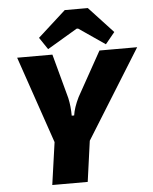

<svg xmlns="http://www.w3.org/2000/svg" viewBox="-60 -970 811 1020"><g transform="rotate(-5 345.0 -460.0)"><path d="M218 -721 175 -785 324 -920H447L576 -781L526 -720L386 -816H378ZM396 -217 366 0H177L209 -226L50 -690H238L302 -453Q312 -408 312 -358H325Q331 -400 357 -453L489 -690H690Z"/></g></svg>

Font: Ezarion Extra Bold
Style: Italic
Weight: 800
Italic angle: -8°
Designer: Natanael Gama
Version: Version 1.001;PS 001.001;hotconv 1.0.70;makeotf.lib2.5.58329